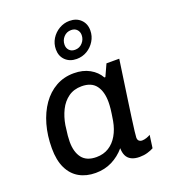

<svg xmlns="http://www.w3.org/2000/svg" viewBox="-144 -892 891 1007"><g transform="rotate(-20 302.0 -388.5)"><path d="M217.2 10Q165.5 10 126.5 -12.1Q87.5 -34.2 66 -78.6Q44.5 -123 44.5 -190Q44.5 -260.8 61.5 -320.8Q78.5 -380.8 110.1 -425.9Q141.8 -471 186.4 -496Q231 -521 286.5 -521Q337.5 -521 374.6 -500.2Q411.8 -479.5 430.8 -445.2H436.2L466.2 -511H537.5Q530 -458.8 521.9 -402.8Q513.8 -346.8 506.2 -294Q498.8 -241.2 492.6 -197.5Q486.5 -153.8 483.2 -125.9Q480 -98 480 -91.8Q480 -78.8 486.9 -72.8Q493.8 -66.8 504.5 -66.8Q515.5 -66.8 528.9 -71.2Q542.2 -75.8 550.8 -81.2L541 -9.8Q527.8 -2.2 507.2 3.9Q486.8 10 463 10Q434.8 10 416.4 0.4Q398 -9.2 389.9 -26.9Q381.8 -44.5 381.8 -68Q350.8 -31.5 309.5 -10.8Q268.2 10 217.2 10ZM249.8 -66.8Q289.2 -66.8 319 -85.4Q348.8 -104 368.1 -137.5Q387.5 -171 395.5 -215.2Q402.5 -257 404.8 -278.9Q407 -300.8 407 -317.2Q407 -375.2 381.8 -409Q356.5 -442.8 301.8 -442.8Q258.5 -442.8 227.6 -420.6Q196.8 -398.5 178.4 -361.4Q160 -324.2 152.8 -280Q147.5 -242.5 145.9 -223.6Q144.2 -204.8 144.2 -190.2Q144.2 -133 169.5 -99.9Q194.8 -66.8 249.8 -66.8ZM328.2 -585.8Q289.8 -585.8 265.8 -609.1Q241.8 -632.5 241.8 -669.5Q241.8 -702 258.2 -728.8Q274.8 -755.5 301.6 -771.1Q328.5 -786.8 359.2 -786.8Q398 -786.8 421.9 -763.4Q445.8 -740 445.8 -703Q445.8 -670.5 429.2 -643.8Q412.8 -617 386.4 -601.4Q360 -585.8 328.2 -585.8ZM336.2 -634Q361.5 -634 378.1 -652.5Q394.8 -671 394.8 -695.2Q394.8 -713.8 383.1 -726.1Q371.5 -738.5 351.2 -738.5Q326 -738.5 309.4 -720.4Q292.8 -702.2 292.8 -677.2Q292.8 -658.8 304.4 -646.4Q316 -634 336.2 -634Z"/></g></svg>

Font: Chivo Medium
Style: Italic
Weight: 500
Italic angle: -8.05°
Designer: Hector Gatti
Foundry: Omnibus-Type
Version: Version 2.002